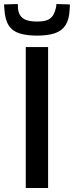

<svg xmlns="http://www.w3.org/2000/svg" viewBox="-62 -934 367 954"><path d="M66 0V-700H177V0ZM122 -757Q71 -757 35.5 -768Q0 -779 -18.5 -807.5Q-37 -836 -40 -887Q-41 -893 -41 -899.5Q-41 -906 -42 -912L26 -914Q27 -910 27 -907Q27 -904 27 -901Q27 -876 37.5 -859Q48 -842 68.5 -834.5Q89 -827 122 -827Q156 -827 174.5 -835Q193 -843 202.5 -859.5Q212 -876 217 -901Q218 -904 218 -907Q218 -910 218 -914L285 -912Q285 -906 285 -899.5Q285 -893 284 -887Q282 -838 264 -809.5Q246 -781 211 -769Q176 -757 122 -757Z"/></svg>

Font: Georama ExtraCondensed Thin Medium
Style: Regular
Weight: 500
Version: Version 1.001